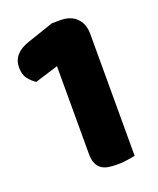

<svg xmlns="http://www.w3.org/2000/svg" viewBox="-120 -689 634 771"><g transform="rotate(-20 196.5 -303.5)"><path d="M155 -446 55 -415Q40 -425 25 -443Q10 -461 10 -493Q10 -553 83 -577L195 -615H232Q275 -615 300 -590Q325 -565 325 -522V-1Q314 1 292.5 4.5Q271 8 249 8Q227 8 209.5 5Q192 2 180 -7Q168 -16 161.5 -31.5Q155 -47 155 -72Z"/></g></svg>

Font: Baloo Bhai
Style: Regular
Weight: 400
Designer: Supriya Tembe, Noopur Datye and Ek Type
Foundry: Ek Type
Version: Version 1.100;PS 1.000;hotconv 1.0.88;makeotf.lib2.5.647800;